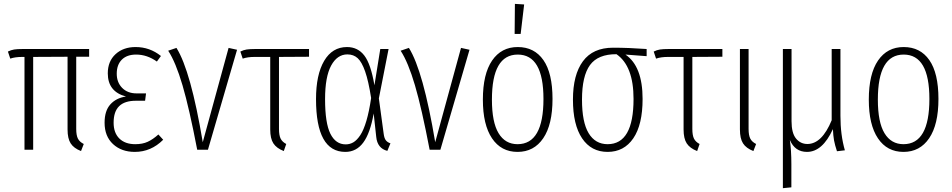

<svg xmlns="http://www.w3.org/2000/svg" viewBox="-20 -776 4936 995"><path d="M441.9 -481.9H375V-107.9Q375 -74.7 383.8 -57.6Q392.6 -40.5 414.1 -29.8L399.9 6.8Q362.3 -7.8 346.2 -33Q330.1 -58.1 330.1 -105V-481.9L151.9 -481V0H106.9V-481H95.2Q58.1 -481 33.2 -472.2L21 -508.8Q37.6 -517.1 53.5 -519.5Q69.3 -522 97.2 -522H441.9Z M682.6 -532.2Q756.3 -532.2 814 -485.8L793 -457Q742.2 -493.2 685.5 -493.2Q637.7 -493.2 611.3 -466.8Q585 -440.4 585 -394Q585 -349.1 613 -320.6Q641.1 -292 688 -292H736.8L731.9 -253.9H684.6Q626 -253.9 597.4 -225.8Q568.8 -197.8 568.8 -140.1Q568.8 -87.4 598.6 -58.1Q628.4 -28.8 680.7 -28.8Q718.8 -28.8 745.6 -41.3Q772.5 -53.7 800.8 -79.1L825.7 -51.8Q762.7 11.2 678.7 11.2Q609.4 11.2 565.7 -29.3Q522 -69.8 522 -140.1Q522 -201.7 551.8 -234.9Q581.5 -268.1 632.8 -275.9Q538.6 -300.8 538.6 -396Q538.6 -458.5 578.9 -495.4Q619.1 -532.2 682.6 -532.2Z M894.5 -527.8Q968.8 -409.2 1030.8 -39.1L1164.6 -527.8L1208.5 -518.1L1057.6 0H1002Q960.9 -214.4 925.8 -334Q890.6 -453.6 851.6 -513.2Z M1581.5 -481.9 1425.8 -481V-107.9Q1425.8 -74.7 1434.3 -57.6Q1442.9 -40.5 1463.4 -29.8L1450.7 6.8Q1413.1 -7.8 1396.7 -33Q1380.4 -58.1 1380.4 -105V-481H1299.8Q1262.7 -481 1237.8 -472.2L1225.6 -508.8Q1242.2 -517.1 1258.3 -519.5Q1274.4 -522 1302.7 -522H1581.5Z M1778.3 -532.2Q1834.5 -532.2 1868.2 -488Q1901.9 -443.8 1920.4 -334L1950.7 -522H1993.7L1943.4 -266.1L1968.3 -83Q1971.2 -59.6 1979.7 -48.8Q1988.3 -38.1 2003.4 -33.2L1987.3 5.9Q1935.5 -7.3 1929.7 -66.9L1916.5 -188Q1898.4 -85.4 1862.5 -37.1Q1826.7 11.2 1769.5 11.2Q1617.7 11.2 1617.7 -262.2Q1617.7 -389.2 1659.9 -460.7Q1702.1 -532.2 1778.3 -532.2ZM1780.3 -494.1Q1727.5 -494.1 1696 -436Q1664.6 -377.9 1664.6 -262.2Q1664.6 -138.2 1692.1 -83Q1719.7 -27.8 1771.5 -27.8Q1793.5 -27.8 1811.8 -38.8Q1830.1 -49.8 1847.4 -75.9Q1864.7 -102.1 1878.9 -150.4Q1893.1 -198.7 1903.3 -268.1Q1889.6 -356 1872.3 -405.5Q1855 -455.1 1833.5 -474.6Q1812 -494.1 1780.3 -494.1Z M2099.1 -527.8Q2173.3 -409.2 2235.4 -39.1L2369.1 -527.8L2413.1 -518.1L2262.2 0H2206.5Q2165.5 -214.4 2130.4 -334Q2095.2 -453.6 2056.2 -513.2Z M2648.4 -755.9 2696.3 -752.9 2678.2 -600.1H2647ZM2663.1 -532.2Q2749 -532.2 2796.1 -464.6Q2843.3 -397 2843.3 -263.2Q2843.3 -130.4 2795.2 -59.6Q2747.1 11.2 2662.1 11.2Q2577.1 11.2 2529.8 -59.1Q2482.4 -129.4 2482.4 -259.8Q2482.4 -392.6 2530.3 -462.4Q2578.1 -532.2 2663.1 -532.2ZM2663.1 -493.2Q2529.3 -493.2 2529.3 -259.8Q2529.3 -142.6 2563.7 -85.7Q2598.1 -28.8 2662.1 -28.8Q2796.4 -28.8 2796.4 -263.2Q2796.4 -493.2 2663.1 -493.2Z M3331.1 -522V-484.9L3221.2 -493.2Q3310.1 -432.6 3310.1 -263.2Q3310.1 -129.9 3262 -59.3Q3213.9 11.2 3128.9 11.2Q3043.9 11.2 2996.6 -59.1Q2949.2 -129.4 2949.2 -259.8Q2949.2 -388.7 3001 -458.7Q3052.7 -528.8 3157.2 -528.8Q3236.3 -528.8 3331.1 -522ZM3263.2 -263.2Q3263.2 -434.1 3174.8 -495.1Q3079.1 -495.6 3037.6 -439Q2996.1 -382.3 2996.1 -259.8Q2996.1 -142.6 3030.5 -85.7Q3064.9 -28.8 3128.9 -28.8Q3263.2 -28.8 3263.2 -263.2Z M3723.6 -481.9 3567.9 -481V-107.9Q3567.9 -74.7 3576.4 -57.6Q3585 -40.5 3605.5 -29.8L3592.8 6.8Q3555.2 -7.8 3538.8 -33Q3522.5 -58.1 3522.5 -105V-481H3441.9Q3404.8 -481 3379.9 -472.2L3367.7 -508.8Q3384.3 -517.1 3400.4 -519.5Q3416.5 -522 3444.8 -522H3723.6Z M3859.4 -522V-107.9Q3859.4 -74.7 3868.2 -57.6Q3877 -40.5 3898.4 -29.8L3884.3 6.8Q3846.7 -7.8 3830.6 -33Q3814.5 -58.1 3814.5 -105V-522Z M4358.4 2.9 4317.4 7.8Q4306.6 -24.9 4302.2 -48.6Q4297.9 -72.3 4296.4 -106.9Q4242.2 11.2 4162.1 11.2Q4099.6 11.2 4073.2 -50.8Q4081.1 2.4 4081.1 74.2V194.8L4037.1 199.2V-522H4082V-147.9Q4082 -86.4 4105.2 -58.1Q4128.4 -29.8 4164.1 -29.8Q4239.3 -29.8 4290 -152.8V-522H4335.4V-175.8Q4335.4 -76.2 4358.4 2.9Z M4663.1 -532.2Q4749 -532.2 4796.1 -464.6Q4843.3 -397 4843.3 -263.2Q4843.3 -130.4 4795.2 -59.6Q4747.1 11.2 4662.1 11.2Q4577.1 11.2 4529.8 -59.1Q4482.4 -129.4 4482.4 -259.8Q4482.4 -392.6 4530.3 -462.4Q4578.1 -532.2 4663.1 -532.2ZM4663.1 -493.2Q4529.3 -493.2 4529.3 -259.8Q4529.3 -142.6 4563.7 -85.7Q4598.1 -28.8 4662.1 -28.8Q4796.4 -28.8 4796.4 -263.2Q4796.4 -493.2 4663.1 -493.2Z"/></svg>

Font: Fira Sans Compressed ExtraLight
Style: Regular
Weight: 250
Width: 1
Designer: Carrois Corporate & Edenspiekermann AG
Foundry: Carrois Corporate GbR & Edenspiekermann AG
Version: Version 4.203;PS 004.203;hotconv 1.0.88;makeotf.lib2.5.64775